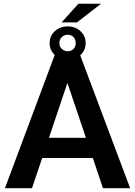

<svg xmlns="http://www.w3.org/2000/svg" viewBox="-20 -987 707 1007"><path d="M520 0 466.8 -158.2H201.2L147.9 0H5.9L271.5 -710.9H395.5L662.6 0ZM236.8 -264.2H430.7L333.5 -552.2ZM303.2 -869.6 391.1 -967.3H509.8L383.8 -869.6ZM240.2 -760.7Q240.2 -798.8 267.8 -823.7Q295.4 -848.6 335.4 -848.6Q374.5 -848.6 401.9 -823.7Q429.2 -798.8 429.2 -760.7Q429.2 -722.7 401.9 -698.5Q374.5 -674.3 335.4 -674.3Q295.4 -674.3 267.8 -698.7Q240.2 -723.1 240.2 -760.7ZM291.5 -760.7Q291.5 -742.7 304.2 -730.5Q316.9 -718.3 335.4 -718.3Q354 -718.3 365.5 -730.5Q377 -742.7 377 -760.7Q377 -780.3 365.5 -792.5Q354 -804.7 335.4 -804.7Q316.9 -804.7 304.2 -792.5Q291.5 -780.3 291.5 -760.7Z"/></svg>

Font: Vazirmatn FD SemiBold
Style: Regular
Weight: 600
Designer: Saber Rastikerdar
Foundry: Saber Rastikerdar
Version: Version 33.001